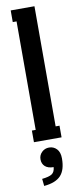

<svg xmlns="http://www.w3.org/2000/svg" viewBox="-100 -714 407 976"><g transform="rotate(-10 103.0 -226.0)"><path d="M174.8 0H32.2V-60.1H51.8V-620.1H32.2V-680.2H154.8V-60.1H174.8ZM44.9 228 41 190.9Q77.6 187 92.3 177Q106.9 167 108.9 142.1Q80.1 142.1 64.9 128.4Q49.8 114.7 49.8 91.8Q49.8 70.3 65.2 55.2Q80.6 40 103 40Q126 40 142.1 56.6Q158.2 73.2 158.2 106Q158.2 165.5 131.3 194.1Q104.5 222.7 44.9 228Z"/></g></svg>

Font: Margherita Bold
Style: Regular
Weight: 700
Designer: James Puckett
Foundry: Dunwich Type Founders
Version: Version 1.008;hotconv 1.0.109;makeotfexe 2.5.65596